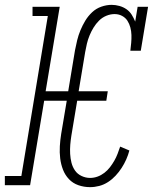

<svg xmlns="http://www.w3.org/2000/svg" viewBox="-37 -763 657 791"><path d="M334 8Q309 8 286 0Q263 -8 247 -25Q231 -42 222.5 -64Q214 -86 211 -110.5Q208 -135 209.5 -160.5Q211 -186 215 -211L238 -348H145L87 0H-17V-38H51L160 -697H97V-735H209L151 -387H244L272 -556Q276 -577 281 -597.5Q286 -618 294.5 -638.5Q303 -659 314.5 -678Q326 -697 342.5 -712.5Q359 -728 380.5 -735.5Q402 -743 423 -743Q439 -743 455 -738.5Q471 -734 484 -725Q497 -716 505.5 -702.5Q514 -689 520 -674L530 -735H573L543 -554H500Q502 -570 503.5 -586.5Q505 -603 504.5 -619Q504 -635 500 -650Q496 -665 488 -677.5Q480 -690 466 -697.5Q452 -705 435 -705Q418 -705 401 -698Q384 -691 371 -678Q358 -665 348.5 -649.5Q339 -634 332 -617Q325 -600 321 -583Q317 -566 314 -549L287 -387H407L401 -348H281L257 -204Q254 -185 252.5 -166.5Q251 -148 252 -129Q253 -110 257.5 -92.5Q262 -75 272 -60.5Q282 -46 299 -38Q316 -30 334 -30Q350 -30 365 -35.5Q380 -41 393 -51Q406 -61 416 -74Q426 -87 434 -101Q442 -115 447.5 -129.5Q453 -144 458 -159L496 -143Q491 -124 483 -106Q475 -88 464 -71Q453 -54 439 -39Q425 -24 408 -13Q391 -2 372 3Q353 8 334 8Z"/></svg>

Font: Iosevka Curly Slab XLtEx
Style: Italic
Weight: 200
Width: 7
Italic angle: -9°
Monospace: yes
Designer: Belleve Invis
Foundry: Belleve Invis
Version: Version 11.1.0; ttfautohint (v1.8.3)